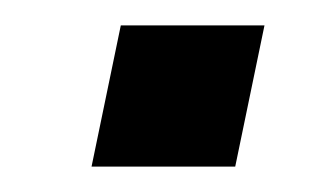

<svg xmlns="http://www.w3.org/2000/svg" viewBox="-20 -375 261 151"><path d="M52 -244 75 -355H188L165 -244Z"/></svg>

Font: Saira SemiCondensed Medium
Style: Italic
Weight: 500
Width: 4
Italic angle: -12°
Designer: Hector Gatti with collaboration of the Omnibus-Type team
Foundry: Omnibus-Type
Version: Version 1.101